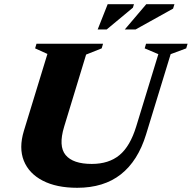

<svg xmlns="http://www.w3.org/2000/svg" viewBox="-20 -878 912 913"><path d="M285 -275.5Q257 -183 292 -140.8Q327 -98.5 416.5 -98.5Q497.5 -98.5 548.2 -140.5Q599 -182.5 628 -277.5L733 -620.5L668 -648L674.5 -670H872L865.5 -648L791.5 -620.5L674.5 -238.5Q636 -113 554.8 -49Q473.5 15 347 15Q248.5 15 183 -19Q117.5 -53 93.2 -113.8Q69 -174.5 93.5 -255.5L205.5 -621.5L147 -648L153.5 -670H470L463.5 -648L389.5 -618.5ZM573.5 -738 675.5 -858H809.5L803 -837L625 -738ZM444.5 -738 492 -858H617L612 -841.5L487.5 -738Z"/></svg>

Font: Newsreader Text ExtraBold
Style: Italic
Weight: 800
Italic angle: -17°
Designer: Hugues Gentile
Foundry: Production Type
Version: Version 1.001